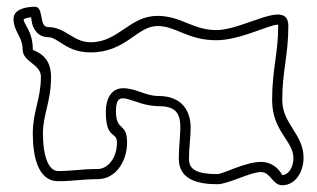

<svg xmlns="http://www.w3.org/2000/svg" viewBox="-20 -590 939 568"><path d="M20 -534C20 -497 47 -481 47 -444C47 -406 101 -401 101 -363C101 -297 77 -261 77 -195C77 -133 90 -54 152 -54C198 -54 223 -60 269 -60C323 -60 356 -114 356 -168C356 -230 323 -199 323 -261C323 -337 373 -276 449 -276C538 -276 509 -209 509 -120C509 -60 563 -45 623 -45C655 -45 720 -81 752 -81C781 -81 786 -42 815 -42C855 -42 878 -83 878 -123C878 -194 815 -223 815 -294C815 -380 833 -427 833 -513C833 -596 703 -501 620 -501C550 -501 516 -543 446 -543C363 -543 331 -465 248 -465C196 -465 174 -510 122 -510C94 -510 111 -570 83 -570C55 -570 20 -562 20 -534ZM50 -533C52 -535 62 -538 72 -539C74 -529 73 -512 89 -494C97 -485 110 -480 122 -480C153 -480 175 -435 248 -435C353 -435 385 -513 446 -513C501 -513 535 -471 620 -471C691 -471 777 -518 803 -517V-513C803 -432 785 -385 785 -294C785 -202 848 -173 848 -123C848 -90 830 -72 815 -72C815 -72 797 -111 752 -111C705 -111 640 -75 623 -75C563 -75 539 -88 539 -120C539 -152 544 -183 544 -212C544 -260 520 -306 449 -306C410 -306 383 -329 344 -329C306 -329 293 -292 293 -261C293 -174 326 -204 326 -168C326 -123 299 -90 269 -90C220 -90 195 -84 152 -84C124 -84 107 -127 107 -195C107 -252 131 -288 131 -363C131 -433 77 -438 77 -444C77 -498 51 -515 50 -533Z"/></svg>

Font: Camosport
Style: Oln
Weight: 400
Version: Version 001.000